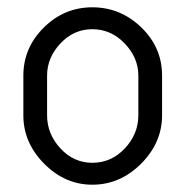

<svg xmlns="http://www.w3.org/2000/svg" viewBox="-20 -499 508 526"><path d="M424 -292V-183Q424 -108 366.5 -50.5Q309 7 233 7Q158 7 101 -50.5Q44 -108 44 -183V-292Q44 -368 100 -423.5Q156 -479 233 -479Q310 -479 367 -424Q424 -369 424 -292ZM359 -183V-292Q359 -341 321.5 -380Q284 -419 233 -419Q182 -419 145.5 -380Q109 -341 109 -292V-183Q109 -132 145.5 -92.5Q182 -53 233 -53Q285 -53 322 -92.5Q359 -132 359 -183Z"/></svg>

Font: Dosis
Style: Regular
Weight: 400
Designer: Edgar Tolentino, Pablo Impallari, Igino Marini
Foundry: Edgar Tolentino, Pablo Impallari, Igino Marini
Version: Version 1.007